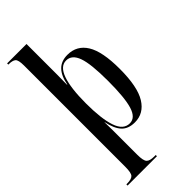

<svg xmlns="http://www.w3.org/2000/svg" viewBox="-308 -819 1119 1119"><g transform="rotate(-45 251.0 -260.0)"><path d="M12 240V230H17Q55 230 67.5 216Q80 202 80 153V-682Q80 -728 66.5 -739Q53 -750 22 -750H19V-760H179V-571Q179 -538 179 -505Q179 -472 178 -425H180Q191 -485 221 -516Q251 -547 303 -547Q380 -547 420.5 -481.5Q461 -416 461 -273Q461 -126 419 -58Q377 10 303 10Q249 10 220.5 -21Q192 -52 179 -116H178Q179 -89 179 -47.5Q179 -6 179 29V153Q179 202 192 216Q205 230 242 230H254V240ZM278 -7Q324 -7 343.5 -70Q363 -133 363 -272Q363 -412 342 -470.5Q321 -529 274 -529Q226 -529 202.5 -462.5Q179 -396 179 -270Q179 -144 202 -75.5Q225 -7 278 -7Z"/></g></svg>

Font: Noto Serif Display ExtraCondensed Medium
Style: Regular
Weight: 500
Width: 2
Designer: Monotype Design Team
Foundry: Monotype Imaging Inc.
Version: Version 2.009